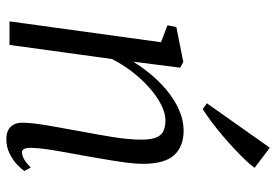

<svg xmlns="http://www.w3.org/2000/svg" viewBox="-153 -710 873 607"><g transform="rotate(90 283.5 -406.5)"><path d="M175 -391Q195.5 -424.5 220.8 -453.5Q246 -482.5 274.2 -504.2Q302.5 -526 332.5 -538.2Q362.5 -550.5 393.5 -550.5Q442.5 -550.5 470.2 -520.8Q498 -491 498 -420.5Q498 -399.5 494 -369Q490 -338.5 484.2 -304.8Q478.5 -271 473 -240Q468 -211.5 462.2 -180.5Q456.5 -149.5 452.2 -121Q448 -92.5 447.5 -71.5Q447 -56 450.2 -47.8Q453.5 -39.5 461 -39.5Q471 -39.5 483 -46Q495 -52.5 509.5 -67.5L520.5 -47.5Q515 -38 500.5 -24.2Q486 -10.5 465.2 -0.2Q444.5 10 419.5 10Q403.5 10 391.8 4.2Q380 -1.5 373.5 -14Q367 -26.5 368 -47.5Q368.5 -62 371 -82.8Q373.5 -103.5 377.8 -127.8Q382 -152 386.8 -177.5Q391.5 -203 395.5 -226.5Q400 -250 404.5 -275Q409 -300 413 -325Q417 -350 419.2 -373.2Q421.5 -396.5 421.5 -416Q421.5 -445 415.5 -461.8Q409.5 -478.5 396 -485.8Q382.5 -493 360 -493Q337.5 -493 311 -479.5Q284.5 -466 257.8 -442.5Q231 -419 207.2 -388.2Q183.5 -357.5 166.5 -323.5L122 0H47.5L113.5 -479L60 -499.5L65.5 -527.5L176 -549.5L194 -539.5ZM306.5 -624 447 -823 510.5 -775Q502.5 -763.5 487.2 -747.2Q472 -731 452 -712.2Q432 -693.5 409.8 -674.5Q387.5 -655.5 365.8 -639.2Q344 -623 325 -611Z"/></g></svg>

Font: Merriweather 60pt Light
Style: Italic
Weight: 300
Italic angle: -7.8°
Version: Version 2.101